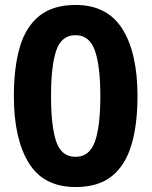

<svg xmlns="http://www.w3.org/2000/svg" viewBox="-20 -745 612 775"><path d="M535 -357Q535 -242 510.5 -160Q486 -78 431.5 -34Q377 10 285 10Q156 10 96 -87.5Q36 -185 36 -357Q36 -473 60 -555Q84 -637 139 -681Q194 -725 285 -725Q413 -725 474 -628Q535 -531 535 -357ZM186 -357Q186 -235 207 -173.5Q228 -112 285 -112Q341 -112 363 -173Q385 -234 385 -357Q385 -479 363 -541Q341 -603 285 -603Q228 -603 207 -541Q186 -479 186 -357Z"/></svg>

Font: Noto Sans New Tai Lue
Style: Bold
Weight: 700
Version: Version 2.003